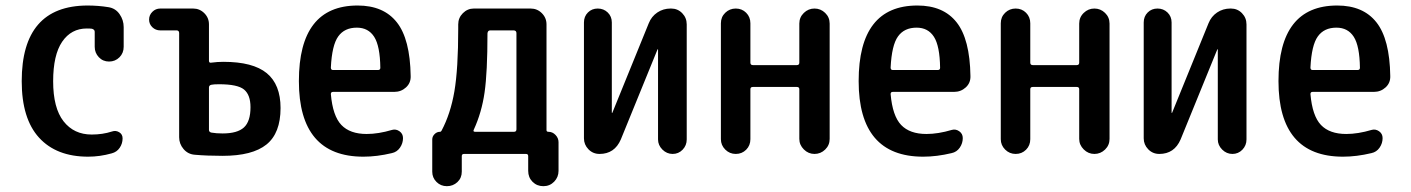

<svg xmlns="http://www.w3.org/2000/svg" viewBox="-20 -550 5040 686"><path d="M294.9 9.8Q181.6 9.8 119.6 -58.1Q57.6 -126 57.6 -259.8Q57.6 -529.3 292 -530.3Q331.1 -530.3 367.2 -524.4Q392.6 -520.5 407.2 -499.5Q421.9 -478.5 421.9 -453.1V-382.8Q421.9 -360.4 406.7 -345.2Q391.6 -330.1 369.6 -330.1Q347.7 -330.1 333 -345.7Q318.4 -361.3 318.4 -382.8V-436.5Q318.4 -444.3 308.6 -447.3Q302.7 -448.2 290 -448.2Q234.4 -448.2 202.1 -400.9Q169.9 -353.5 169.9 -259.8Q169.9 -164.1 207 -116.7Q244.1 -69.3 307.6 -69.3Q346.7 -69.3 379.9 -80.1Q393.6 -85 405.8 -77.6Q418 -70.3 418 -55.7Q418 -37.1 407.7 -22Q397.5 -6.8 378.9 -2Q336.9 9.8 294.9 9.8Z M726.6 -237.3V-85.9Q726.6 -78.1 735.4 -76.2Q752.9 -73.2 775.4 -73.2Q828.1 -73.2 851.6 -94.7Q875 -116.2 875 -167Q875 -210.9 852.1 -230Q829.1 -249 762.7 -249Q743.2 -249 734.9 -247.1Q726.6 -245.1 726.6 -237.3ZM552.7 -441.4Q536.1 -441.4 524.4 -452.6Q512.7 -463.9 512.7 -480Q512.7 -496.1 524.4 -507.8Q536.1 -519.5 552.7 -519.5H669.9Q693.4 -519.5 710 -502.9Q726.6 -486.3 726.6 -462.9V-333Q726.6 -324.2 735.4 -326.2Q756.8 -329.1 778.3 -329.1Q883.8 -329.1 933.1 -288.6Q982.4 -248 982.4 -164.1Q982.4 -74.2 932.1 -33.7Q881.8 6.8 775.4 6.8Q719.7 6.8 675.8 2.9Q651.4 1 635.7 -17.6Q620.1 -36.1 620.1 -59.6V-431.6Q620.1 -440.4 612.3 -441.4Z M1254.9 -451.2Q1210.9 -451.2 1188.5 -419.9Q1166 -388.7 1162.1 -308.6Q1162.1 -299.8 1169.9 -299.8H1330.1Q1338.9 -299.8 1338.9 -307.6Q1337.9 -385.7 1316.9 -418.5Q1295.9 -451.2 1254.9 -451.2ZM1278.3 9.8Q1047.9 9.8 1047.9 -260.3Q1047.9 -530.3 1257.8 -530.3Q1350.6 -530.3 1397.9 -470.2Q1445.3 -410.2 1447.3 -278.3Q1448.2 -253.9 1430.7 -237.8Q1413.1 -221.7 1388.7 -221.7H1169.9Q1162.1 -221.7 1162.1 -213.9Q1168.9 -135.7 1199.7 -103.5Q1230.5 -71.3 1290 -71.3Q1332 -71.3 1380.9 -85.9Q1394.5 -89.8 1407.2 -81.1Q1419.9 -72.3 1419.9 -56.6Q1419.9 -38.1 1409.2 -22.5Q1398.4 -6.8 1379.9 -2.9Q1327.1 9.8 1278.3 9.8Z M1672.9 -86.9Q1668.9 -79.1 1677.7 -79.1H1816.4Q1825.2 -79.1 1825.2 -87.9V-431.6Q1825.2 -440.4 1816.4 -441.4H1731.4Q1722.7 -441.4 1721.7 -430.7Q1721.7 -292 1711.4 -220.2Q1701.2 -148.4 1672.9 -86.9ZM1524.4 63.5V-51.8Q1524.4 -62.5 1532.7 -70.8Q1541 -79.1 1551.8 -79.1Q1555.7 -79.1 1557.6 -83Q1589.8 -143.6 1603.5 -223.6Q1617.2 -303.7 1617.2 -448.2V-462.9Q1617.2 -486.3 1633.8 -502.9Q1650.4 -519.5 1672.9 -519.5H1876Q1899.4 -519.5 1916 -502.9Q1932.6 -486.3 1932.6 -462.9V-85Q1932.6 -79.1 1939.5 -79.1Q1954.1 -79.1 1964.8 -67.9Q1975.6 -56.6 1975.6 -42V60.5Q1975.6 83 1960 99.1Q1944.3 115.2 1921.4 115.2Q1898.4 115.2 1882.8 99.6Q1867.2 84 1867.2 60.5V7.8Q1867.2 0 1859.4 0H1637.7Q1629.9 0 1629.9 7.8V63.5Q1629.9 85.9 1614.3 100.6Q1598.6 115.2 1576.7 115.2Q1554.7 115.2 1539.6 100.1Q1524.4 85 1524.4 63.5Z M2122.1 0Q2098.6 0 2082.5 -16.6Q2066.4 -33.2 2066.4 -55.7V-469.7Q2066.4 -491.2 2080.6 -505.4Q2094.7 -519.5 2115.7 -519.5Q2136.7 -519.5 2151.4 -505.4Q2166 -491.2 2166 -469.7V-147.5Q2166 -146.5 2167 -146.5Q2168 -146.5 2168 -147.5L2297.9 -466.8Q2307.6 -491.2 2328.6 -505.4Q2349.6 -519.5 2376 -519.5H2377.9Q2401.4 -519.5 2417.5 -502.9Q2433.6 -486.3 2433.6 -462.9V-51.8Q2433.6 -30.3 2418.9 -15.1Q2404.3 0 2383.3 0Q2362.3 0 2346.7 -15.6Q2331.1 -31.2 2331.1 -51.8V-373Q2331.1 -374 2330.1 -374Q2329.1 -374 2329.1 -373L2198.2 -51.8Q2175.8 0 2122.1 0Z M2555.7 -52.7V-466.8Q2555.7 -489.3 2571.3 -504.4Q2586.9 -519.5 2608.9 -519.5Q2630.9 -519.5 2646 -504.4Q2661.1 -489.3 2661.1 -466.8V-326.2Q2661.1 -317.4 2669.9 -317.4H2827.1Q2835.9 -317.4 2835.9 -326.2V-465.8Q2835.9 -488.3 2852.1 -503.9Q2868.2 -519.5 2890.1 -519.5Q2912.1 -519.5 2928.2 -503.9Q2944.3 -488.3 2944.3 -465.8V-53.7Q2944.3 -31.2 2928.2 -15.6Q2912.1 0 2890.1 0Q2868.2 0 2852.1 -16.1Q2835.9 -32.2 2835.9 -53.7V-231.4Q2835.9 -239.3 2827.1 -239.3H2669.9Q2661.1 -239.3 2661.1 -231.4V-52.7Q2661.1 -30.3 2646 -15.1Q2630.9 0 2608.9 0Q2586.9 0 2571.3 -15.6Q2555.7 -31.2 2555.7 -52.7Z M3254.9 -451.2Q3210.9 -451.2 3188.5 -419.9Q3166 -388.7 3162.1 -308.6Q3162.1 -299.8 3169.9 -299.8H3330.1Q3338.9 -299.8 3338.9 -307.6Q3337.9 -385.7 3316.9 -418.5Q3295.9 -451.2 3254.9 -451.2ZM3278.3 9.8Q3047.9 9.8 3047.9 -260.3Q3047.9 -530.3 3257.8 -530.3Q3350.6 -530.3 3397.9 -470.2Q3445.3 -410.2 3447.3 -278.3Q3448.2 -253.9 3430.7 -237.8Q3413.1 -221.7 3388.7 -221.7H3169.9Q3162.1 -221.7 3162.1 -213.9Q3168.9 -135.7 3199.7 -103.5Q3230.5 -71.3 3290 -71.3Q3332 -71.3 3380.9 -85.9Q3394.5 -89.8 3407.2 -81.1Q3419.9 -72.3 3419.9 -56.6Q3419.9 -38.1 3409.2 -22.5Q3398.4 -6.8 3379.9 -2.9Q3327.1 9.8 3278.3 9.8Z M3555.7 -52.7V-466.8Q3555.7 -489.3 3571.3 -504.4Q3586.9 -519.5 3608.9 -519.5Q3630.9 -519.5 3646 -504.4Q3661.1 -489.3 3661.1 -466.8V-326.2Q3661.1 -317.4 3669.9 -317.4H3827.1Q3835.9 -317.4 3835.9 -326.2V-465.8Q3835.9 -488.3 3852.1 -503.9Q3868.2 -519.5 3890.1 -519.5Q3912.1 -519.5 3928.2 -503.9Q3944.3 -488.3 3944.3 -465.8V-53.7Q3944.3 -31.2 3928.2 -15.6Q3912.1 0 3890.1 0Q3868.2 0 3852.1 -16.1Q3835.9 -32.2 3835.9 -53.7V-231.4Q3835.9 -239.3 3827.1 -239.3H3669.9Q3661.1 -239.3 3661.1 -231.4V-52.7Q3661.1 -30.3 3646 -15.1Q3630.9 0 3608.9 0Q3586.9 0 3571.3 -15.6Q3555.7 -31.2 3555.7 -52.7Z M4122.1 0Q4098.6 0 4082.5 -16.6Q4066.4 -33.2 4066.4 -55.7V-469.7Q4066.4 -491.2 4080.6 -505.4Q4094.7 -519.5 4115.7 -519.5Q4136.7 -519.5 4151.4 -505.4Q4166 -491.2 4166 -469.7V-147.5Q4166 -146.5 4167 -146.5Q4168 -146.5 4168 -147.5L4297.9 -466.8Q4307.6 -491.2 4328.6 -505.4Q4349.6 -519.5 4376 -519.5H4377.9Q4401.4 -519.5 4417.5 -502.9Q4433.6 -486.3 4433.6 -462.9V-51.8Q4433.6 -30.3 4418.9 -15.1Q4404.3 0 4383.3 0Q4362.3 0 4346.7 -15.6Q4331.1 -31.2 4331.1 -51.8V-373Q4331.1 -374 4330.1 -374Q4329.1 -374 4329.1 -373L4198.2 -51.8Q4175.8 0 4122.1 0Z M4754.9 -451.2Q4710.9 -451.2 4688.5 -419.9Q4666 -388.7 4662.1 -308.6Q4662.1 -299.8 4669.9 -299.8H4830.1Q4838.9 -299.8 4838.9 -307.6Q4837.9 -385.7 4816.9 -418.5Q4795.9 -451.2 4754.9 -451.2ZM4778.3 9.8Q4547.9 9.8 4547.9 -260.3Q4547.9 -530.3 4757.8 -530.3Q4850.6 -530.3 4897.9 -470.2Q4945.3 -410.2 4947.3 -278.3Q4948.2 -253.9 4930.7 -237.8Q4913.1 -221.7 4888.7 -221.7H4669.9Q4662.1 -221.7 4662.1 -213.9Q4668.9 -135.7 4699.7 -103.5Q4730.5 -71.3 4790 -71.3Q4832 -71.3 4880.9 -85.9Q4894.5 -89.8 4907.2 -81.1Q4919.9 -72.3 4919.9 -56.6Q4919.9 -38.1 4909.2 -22.5Q4898.4 -6.8 4879.9 -2.9Q4827.1 9.8 4778.3 9.8Z"/></svg>

Font: Rounded Mgen+ 1mn medium
Style: Regular
Weight: 500
Designer: [Source Han Sans]
Ryoko NISHIZUKA  (kana & ideographs); Paul D. Hunt (Latin, Greek & Cyrillic); Wenlong ZHANG  (bopomofo
Version: Version 1.059.20150602